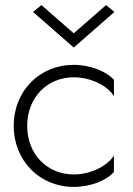

<svg xmlns="http://www.w3.org/2000/svg" viewBox="-20 -725 522 755"><path d="M270 -594 143 -705 110 -678 270 -538 430 -678 397 -705ZM87 -230C87 -342 166 -421 270 -421C343 -421 408 -383 428 -346V-411C400 -443 337 -470 270 -470C137 -470 34 -369 34 -230C34 -92 137 10 270 10C337 10 400 -16 428 -49V-114C408 -78 343 -39 270 -39C166 -39 87 -118 87 -230Z"/></svg>

Font: Jost Light
Style: Regular
Weight: 300
Version: Version 3.710